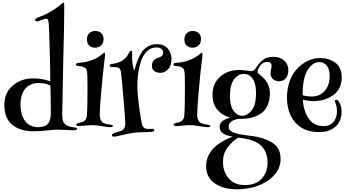

<svg xmlns="http://www.w3.org/2000/svg" viewBox="-20 -1011 2550 1413"><path d="M447 -991Q453 -991 453 -965Q453 -826 446 -591Q438 -213 438 -168Q438 -125 450 -107.5Q462 -90 485 -82Q498 -77 515 -75Q532 -73 540 -71Q548 -69 548 -63Q548 -52 515 -52Q508 -52 469.5 -54.5Q431 -57 402 -57Q381 -57 325.5 -51Q270 -45 224 -45Q129 -45 70.5 -92.5Q12 -140 12 -239Q12 -328 73.5 -381Q135 -434 225 -434Q295 -434 350 -412Q350 -495 347 -597Q344 -699 342 -767L339 -835Q336 -869 326 -873Q324 -874 321 -874Q311 -874 285.5 -864Q260 -854 250 -854Q238 -854 238 -863Q238 -872 256 -881Q260 -883 274.5 -888Q289 -893 310.5 -903Q332 -913 359 -929Q384 -944 405 -960Q426 -976 434.5 -983.5Q443 -991 447 -991ZM354 -183Q354 -289 351 -382Q315 -400 265 -400Q201 -400 166 -358Q131 -316 131 -243Q131 -165 165 -120Q199 -75 263 -75Q315 -75 338 -107Q354 -129 354 -183Z M679 -783Q708 -783 725 -767.5Q742 -752 742 -725Q742 -691 723 -675.5Q704 -660 679 -660Q656 -660 638 -674.5Q620 -689 620 -720Q620 -752 638.5 -767.5Q657 -783 679 -783ZM748 -623Q753 -623 753 -612Q753 -590 747 -552Q736 -464 725 -334Q714 -204 714 -168Q714 -127 735 -110Q754 -98 788 -94Q811 -91 811 -85Q811 -75 790 -75Q772 -75 730.5 -82.5Q689 -90 663 -90Q637 -90 605.5 -86.5Q574 -83 563 -83Q541 -83 541 -94Q541 -103 564 -108Q581 -111 590 -114.5Q599 -118 608 -128.5Q617 -139 619 -156Q624 -216 624 -366Q624 -442 623 -453Q622 -478 618.5 -492Q615 -506 604 -513Q593 -520 583.5 -522Q574 -524 551 -526Q539 -528 539 -537Q539 -546 554 -548Q618 -552 668 -573Q693 -583 711 -596Q729 -609 737 -616Q745 -623 748 -623Z M953 -623Q953 -620 952.5 -606.5Q952 -593 952 -585Q952 -568 955 -546Q958 -524 962 -509Q966 -494 968 -494Q970 -494 975 -514Q980 -534 990.5 -562Q1001 -590 1017.5 -618Q1034 -646 1064 -666Q1094 -686 1132 -686Q1189 -686 1215.5 -652.5Q1242 -619 1242 -578Q1242 -530 1218 -502.5Q1194 -475 1161 -475Q1132 -475 1115 -488.5Q1098 -502 1098 -527Q1098 -572 1145 -586Q1181 -596 1181 -623Q1181 -639 1168.5 -650.5Q1156 -662 1131 -662Q1092 -662 1063 -635Q1034 -608 1019 -563.5Q1004 -519 997.5 -474.5Q991 -430 991 -384Q991 -319 1003.5 -227.5Q1016 -136 1024 -101Q1033 -62 1071 -62Q1077 -62 1088.5 -62.5Q1100 -63 1102 -63Q1115 -63 1115 -53Q1115 -44 1108 -43Q1102 -40 1079 -39.5Q1056 -39 1022.5 -38Q989 -37 965 -34Q931 -30 881 -17.5Q831 -5 820 -5Q804 -5 804 -17Q804 -27 827 -34Q829 -35 845.5 -39.5Q862 -44 874 -49Q902 -61 902 -102Q902 -131 889.5 -277.5Q877 -424 871 -474Q868 -501 857.5 -509Q847 -517 828 -517H808Q787 -517 787 -529Q787 -538 802 -540Q857 -547 885 -568Q914 -590 931 -625Q937 -637 944 -637Q953 -637 953 -623Z M1396 -783Q1425 -783 1442 -767.5Q1459 -752 1459 -725Q1459 -691 1440 -675.5Q1421 -660 1396 -660Q1373 -660 1355 -674.5Q1337 -689 1337 -720Q1337 -752 1355.5 -767.5Q1374 -783 1396 -783ZM1465 -623Q1470 -623 1470 -612Q1470 -590 1464 -552Q1453 -464 1442 -334Q1431 -204 1431 -168Q1431 -127 1452 -110Q1471 -98 1505 -94Q1528 -91 1528 -85Q1528 -75 1507 -75Q1489 -75 1447.5 -82.5Q1406 -90 1380 -90Q1354 -90 1322.5 -86.5Q1291 -83 1280 -83Q1258 -83 1258 -94Q1258 -103 1281 -108Q1298 -111 1307 -114.5Q1316 -118 1325 -128.5Q1334 -139 1336 -156Q1341 -216 1341 -366Q1341 -442 1340 -453Q1339 -478 1335.5 -492Q1332 -506 1321 -513Q1310 -520 1300.5 -522Q1291 -524 1268 -526Q1256 -528 1256 -537Q1256 -546 1271 -548Q1335 -552 1385 -573Q1410 -583 1428 -596Q1446 -609 1454 -616Q1462 -623 1465 -623Z M1994 -593Q2042 -593 2072 -565Q2102 -537 2102 -496Q2102 -457 2083.5 -435Q2065 -413 2033 -413Q2006 -413 1988.5 -429Q1971 -445 1971 -473Q1971 -484 1975 -501.5Q1979 -519 1979 -526Q1979 -555 1947 -555Q1909 -555 1886 -514Q1875 -494 1875 -481Q1875 -476 1882 -470Q1889 -464 1902 -453Q1915 -442 1925 -431Q1966 -386 1966 -327Q1966 -272 1947.5 -232.5Q1929 -193 1896.5 -173Q1864 -153 1829 -144.5Q1794 -136 1753 -136H1734Q1663 -124 1663 -78Q1663 -61 1676 -49Q1689 -37 1713.5 -30.5Q1738 -24 1761.5 -20Q1785 -16 1819 -12Q1853 -8 1871 -4Q1950 12 1997.5 49Q2045 86 2045 160Q2045 220 2006 268.5Q1967 317 1904 345Q1824 382 1722 382Q1623 382 1560 338Q1497 294 1497 211Q1497 70 1693 -6Q1653 -10 1624.5 -27.5Q1596 -45 1596 -78Q1596 -126 1675 -145Q1616 -161 1580 -203Q1544 -245 1544 -312Q1544 -397 1600 -446.5Q1656 -496 1740 -496Q1759 -496 1789 -492Q1819 -488 1825 -488Q1849 -488 1860 -506Q1885 -546 1914.5 -569.5Q1944 -593 1994 -593ZM1672 -301Q1672 -232 1699 -195.5Q1726 -159 1762 -159Q1799 -159 1831.5 -197Q1864 -235 1864 -327Q1864 -395 1840 -431Q1816 -467 1774 -467Q1732 -467 1702 -426.5Q1672 -386 1672 -301ZM1621 180Q1621 254 1663.5 302.5Q1706 351 1781 351Q1864 351 1906.5 303.5Q1949 256 1949 187Q1949 52 1815 16Q1775 6 1733 2Q1689 29 1655 74Q1621 119 1621 180Z M2476 -259Q2494 -229 2494 -190Q2494 -119 2449 -79Q2404 -39 2326 -39Q2216 -39 2154 -109Q2092 -179 2092 -293Q2092 -351 2107.5 -400Q2123 -449 2148 -482.5Q2173 -516 2205.5 -539.5Q2238 -563 2271.5 -573.5Q2305 -584 2337 -584Q2399 -584 2447 -550Q2495 -516 2495 -442Q2495 -401 2480 -369Q2465 -337 2442.5 -318.5Q2420 -300 2391.5 -287.5Q2363 -275 2338.5 -271Q2314 -267 2291 -267Q2240 -267 2209 -278Q2213 -195 2251.5 -139Q2290 -83 2360 -83Q2409 -83 2434.5 -114Q2460 -145 2460 -191Q2460 -222 2452 -243Q2445 -260 2445 -267Q2445 -277 2454 -277Q2466 -277 2476 -259ZM2207 -310Q2238 -301 2276 -301Q2333 -301 2369.5 -342Q2406 -383 2406 -449Q2406 -505 2384 -529.5Q2362 -554 2329 -554Q2282 -554 2244.5 -496.5Q2207 -439 2207 -310Z"/></svg>

Font: Henny Penny
Style: Regular
Weight: 400
Designer: Olga Umpeleva
Foundry: Brownfox
Version: Version 1.001